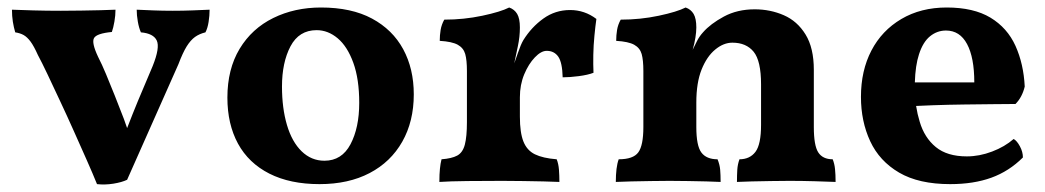

<svg xmlns="http://www.w3.org/2000/svg" viewBox="-20 -487 2814 517"><path d="M322.3 -142.1Q337.4 -181.2 351.1 -214.4Q371.1 -262.2 391.1 -309.1Q411.1 -358.9 402.1 -377.9Q393.1 -397 359.4 -399.9Q354 -412.1 351.1 -429Q348.1 -445.8 348.1 -460.9Q368.2 -460 393.1 -459Q418 -458 445.3 -458Q472.2 -458 498.3 -459Q524.4 -460 544.4 -460.9Q544.4 -444.8 541.7 -428Q539.1 -411.1 533.2 -399.9Q517.1 -396 505.1 -387.5Q493.2 -378.9 482.7 -362.1Q472.2 -345.2 460.4 -314L322.3 -2.9Q308.1 3.9 285.2 7.6Q262.2 11.2 241.2 8.8Q230 -19 213.6 -55.9Q197.3 -92.8 178.7 -134.3Q160.2 -175.8 141.6 -215.3Q123 -254.9 107.7 -287.4Q92.3 -319.8 82 -338.9Q71.3 -362.8 62.3 -375Q53.2 -387.2 43.7 -392.6Q34.2 -397.9 21 -399.9Q17.1 -413.1 14.6 -428.5Q12.2 -443.8 12.2 -460.9Q34.2 -460 69.6 -459Q105 -458 144 -458Q170.4 -458 198.2 -458.5Q226.1 -459 250.7 -459.5Q275.4 -460 291 -460.9Q291 -445.8 288.1 -429Q285.2 -412.1 281.2 -400.9Q240.2 -397 233.2 -384.5Q226.1 -372.1 244.1 -334Q254.4 -314 265.4 -287.6Q276.4 -261.2 288.8 -230.2Q301.3 -199.2 313.5 -167Q317.9 -154.3 322.3 -142.1Z M853.5 -54.2Q900.4 -54.2 923.8 -98.6Q947.3 -143.1 947.3 -210Q947.3 -273.9 931.4 -317.9Q915.5 -361.8 889.4 -383.8Q863.3 -405.8 832.5 -405.8Q785.2 -405.8 762.2 -362.3Q739.3 -318.8 739.3 -253.9Q739.3 -195.8 752.7 -150.4Q766.1 -105 792.2 -79.6Q818.4 -54.2 853.5 -54.2ZM840.3 8.8Q761.2 8.8 705.3 -19.5Q649.4 -47.9 620.8 -100.3Q592.3 -152.8 592.3 -224.1Q592.3 -300.8 625.2 -355.5Q658.2 -410.2 715.8 -438.5Q773.4 -466.8 844.2 -466.8Q926.3 -466.8 981.7 -437Q1037.1 -407.2 1065.7 -354.5Q1094.2 -301.8 1094.2 -232.9Q1094.2 -160.2 1063.2 -105.5Q1032.2 -50.8 975.3 -21Q918.5 8.8 840.3 8.8Z M1237.3 -295.9Q1237.3 -325.2 1232.7 -341.6Q1228 -357.9 1212.6 -366.5Q1197.3 -375 1164.1 -377Q1164.1 -392.1 1166.5 -406.5Q1168.9 -420.9 1176.3 -434.1Q1229 -434.1 1278.6 -444.6Q1328.1 -455.1 1351.1 -466.8Q1365.2 -461.9 1372.6 -449.5Q1379.9 -437 1379.9 -413.1Q1379.9 -388.2 1374.5 -362.8Q1370.1 -342.3 1364.7 -316.4Q1369.6 -330.1 1374.5 -344.2Q1382.3 -367.2 1389.2 -378.9Q1411.1 -414.1 1443.1 -437Q1475.1 -460 1515.1 -460Q1554.2 -460 1585.9 -436Q1583 -416 1580.6 -390.6Q1578.1 -365.2 1577.6 -339.1Q1577.1 -313 1578.1 -291Q1563 -285.2 1538.6 -282Q1514.2 -278.8 1495.1 -278.8Q1494.1 -318.8 1483.2 -334.5Q1472.2 -350.1 1452.1 -350.1Q1437 -350.1 1420.2 -332.5Q1403.3 -314.9 1391.6 -286.9Q1379.9 -258.8 1379.9 -225.1V-172.9Q1379.9 -129.9 1389.4 -106Q1398.9 -82 1420.4 -71.5Q1441.9 -61 1479 -58.1Q1483.9 -45.9 1485.1 -30Q1486.3 -14.2 1486.3 2.9Q1469.2 2 1443.6 1.5Q1418 1 1388.9 0.5Q1359.9 0 1332 0Q1287.1 0 1239 0.5Q1190.9 1 1163.1 2.9Q1163.1 -18.1 1164.6 -32.5Q1166 -46.9 1168.9 -58.1Q1196.3 -60.1 1211.2 -68.1Q1226.1 -76.2 1231.7 -97.7Q1237.3 -119.1 1237.3 -158.2Z M1855 -413.1Q1855 -400.9 1852.5 -385.5Q1850.1 -370.1 1845.2 -353Q1851.1 -365.2 1857.2 -377.2Q1863.3 -389.2 1873 -399.9Q1893.1 -422.9 1929.2 -442.4Q1965.3 -461.9 2012.2 -461.9Q2054.2 -461.9 2090.6 -446Q2127 -430.2 2149.2 -394Q2171.4 -357.9 2171.4 -298.8V-145Q2171.4 -95.2 2183.3 -76.7Q2195.3 -58.1 2222.2 -58.1Q2227.1 -45.9 2228.5 -31.5Q2230 -17.1 2230 2.9Q2208 2 2173.6 1Q2139.2 0 2106 0Q2084 0 2056.6 0.5Q2029.3 1 2004.2 1.5Q1979 2 1964.4 2.9Q1964.4 -15.1 1965.3 -30Q1966.3 -44.9 1971.2 -58.1Q1999 -58.1 2014.2 -78.1Q2029.3 -98.1 2029.3 -150.9V-259.8Q2029.3 -323.2 2009.3 -347.7Q1989.3 -372.1 1952.1 -372.1Q1928.2 -372.1 1905.8 -353.5Q1883.3 -335 1869.1 -299.6Q1855 -264.2 1855 -210.9V-145Q1855 -94.2 1868.7 -76.2Q1882.3 -58.1 1912.1 -58.1Q1918 -43.9 1919.2 -30Q1920.4 -16.1 1920.4 2.9Q1906.2 2 1882.3 1.5Q1858.4 1 1832.8 0.5Q1807.1 0 1783.2 0Q1761.2 0 1733.2 0.5Q1705.1 1 1679.2 1.5Q1653.3 2 1638.2 2.9Q1638.2 -16.1 1640.1 -32Q1642.1 -47.9 1646 -58.1Q1685.1 -58.1 1698.7 -76.7Q1712.4 -95.2 1712.4 -145V-295.9Q1712.4 -325.2 1707.8 -341.6Q1703.1 -357.9 1687.7 -366.5Q1672.4 -375 1639.2 -377Q1639.2 -392.1 1641.6 -406.5Q1644 -420.9 1651.4 -434.1Q1704.1 -434.1 1753.7 -444.6Q1803.2 -455.1 1826.2 -466.8Q1840.3 -461.9 1847.7 -449.5Q1855 -437 1855 -413.1Z M2443.4 -265.1H2603.5Q2603.5 -332 2584 -368.4Q2564.5 -404.8 2527.3 -404.8Q2503.4 -404.8 2484.4 -389.4Q2465.3 -374 2454.6 -340.8Q2444.8 -311 2443.4 -265.1ZM2446.8 -201.7Q2450.2 -179.7 2456.5 -159.2Q2469.2 -116.2 2499.8 -91.1Q2530.3 -65.9 2583.5 -65.9Q2617.2 -65.9 2651.4 -78.9Q2685.5 -91.8 2709.5 -112.8Q2718.3 -107.9 2726.3 -93Q2734.4 -78.1 2734.4 -63Q2697.3 -25.9 2649.4 -8.5Q2601.6 8.8 2538.6 8.8Q2454.1 8.8 2401.1 -22.2Q2348.1 -53.2 2323.2 -106.7Q2298.3 -160.2 2298.3 -226.1Q2298.3 -296.9 2326.4 -350.8Q2354.5 -404.8 2407 -435.8Q2459.5 -466.8 2529.3 -466.8Q2601.6 -466.8 2647 -439.5Q2692.4 -412.1 2714.4 -363.5Q2736.3 -314.9 2739.3 -253.9Q2732.4 -225.1 2714.4 -207Q2689.5 -207 2653.3 -206.5Q2617.2 -206.1 2575.7 -205.6Q2534.2 -205.1 2491.7 -203.6Q2468.8 -202.6 2446.8 -201.7Z"/></svg>

Font: Ekush
Style: Regular
Weight: 400
Designer: Jayed Ahsan Saad & S M Khalid Hossain
Foundry: Codepotro
Version: Codepotro Ekush; Version 0.600